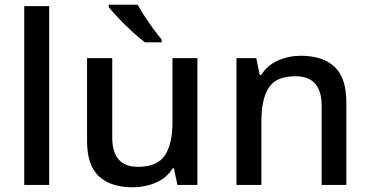

<svg xmlns="http://www.w3.org/2000/svg" viewBox="-20 -786 1572 816"><path d="M189 0H83V-760H189Z M819 -539V0H734L719 -71H714Q688 -29 642 -9.5Q596 10 545 10Q450 10 400 -37Q350 -84 350 -186V-539H457V-202Q457 -77 566 -77Q649 -77 681 -126Q713 -175 713 -266V-539ZM565 -766Q577 -744 595 -716.5Q613 -689 632 -663Q651 -637 667 -618V-606H596Q572 -624 541.5 -652Q511 -680 483.5 -709Q456 -738 442 -756V-766Z M1258 -549Q1352 -549 1402 -502Q1452 -455 1452 -351V0H1347V-336Q1347 -462 1236 -462Q1153 -462 1122 -413Q1091 -364 1091 -272V0H985V-539H1069L1084 -467H1090Q1116 -509 1161.5 -529Q1207 -549 1258 -549Z"/></svg>

Font: Noto Sans Myanmar Medium
Style: Regular
Weight: 500
Designer: Monotype Design Team
Foundry: Monotype Imaging Inc.
Version: Version 2.107; ttfautohint (v1.8.4.7-5d5b)